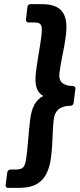

<svg xmlns="http://www.w3.org/2000/svg" viewBox="-20 -740 383 924"><path d="M29 76C24 76 16 81 15 89L7 152C6 157 10 164 18 164H72C162 164 212 125 226 14C235 -59 231 -103 239 -167C243 -199 259 -230 320 -231C326 -231 333 -236 334 -243L343 -313C344 -319 339 -326 332 -326C272 -327 262 -357 266 -388C274 -453 288 -497 297 -570C311 -681 270 -720 180 -720H126C121 -720 113 -716 112 -708L105 -645C104 -640 108 -632 116 -632H139C179 -632 186 -623 179 -565C172 -509 161 -458 153 -393C146 -334 154 -298 188 -278C151 -259 132 -222 125 -163C117 -98 115 -47 108 9C101 67 92 76 52 76Z"/></svg>

Font: Falling Sky
Style: BdObl
Weight: 700
Designer: Paul D. Hunt
Foundry: Adobe Systems Incorporated
Version: Version 1.02